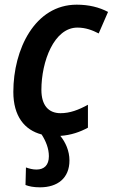

<svg xmlns="http://www.w3.org/2000/svg" viewBox="-20 -572 482 821"><path d="M151 229C226 229 277 190 277 114C277 73 260 36 238 9C284 6 323 -8 356 -26V-124C316 -102 279 -88 239 -88C187 -88 157 -122 157 -188C157 -309 211 -454 311 -454C346 -454 375 -443 402 -429L442 -521C404 -541 360 -552 308 -552C129 -552 37 -361 37 -179C37 -75 85 -16 158 3C176 31 189 63 189 96C189 134 169 153 136 153C120 153 105 149 91 144L89 219C104 225 124 229 151 229Z"/></svg>

Font: Noto Sans SemiCondensed SemiBold
Style: Italic
Weight: 600
Width: 4
Italic angle: -12°
Designer: Monotype Design Team
Foundry: Monotype Imaging Inc.
Version: Version 2.013